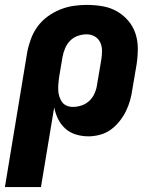

<svg xmlns="http://www.w3.org/2000/svg" viewBox="-35 -548 655 783"><path d="M-15 215 76 -335Q81 -362 91 -389Q101 -416 118 -439.5Q135 -463 159 -480.5Q183 -498 210 -509Q237 -520 264.5 -524Q292 -528 319 -528Q352 -528 383.5 -522.5Q415 -517 441.5 -502Q468 -487 488 -463.5Q508 -440 517.5 -411Q527 -382 527 -349.5Q527 -317 522 -285L505 -185Q502 -162 495.5 -139Q489 -116 478.5 -94.5Q468 -73 452 -53Q436 -33 416.5 -19Q397 -5 373 1.5Q349 8 326 8Q299 8 274.5 0.5Q250 -7 231.5 -23.5Q213 -40 202 -62.5Q191 -85 186 -110L132 215ZM262 -112Q280 -112 298 -118Q316 -124 330 -137.5Q344 -151 351.5 -169Q359 -187 361 -204L378 -304Q381 -323 381 -341Q381 -359 374 -374.5Q367 -390 352 -399Q337 -408 319 -408Q301 -408 283 -402Q265 -396 251.5 -382.5Q238 -369 230.5 -351Q223 -333 220 -316L206 -233Q204 -219 203 -206Q202 -193 202.5 -180Q203 -167 207 -154.5Q211 -142 218 -132Q225 -122 237 -117Q249 -112 262 -112Z"/></svg>

Font: Iosevka Heavy Extended
Style: Italic
Weight: 900
Width: 7
Italic angle: -9°
Monospace: yes
Designer: Belleve Invis
Foundry: Belleve Invis
Version: Version 32.5.0; ttfautohint (v1.8.4)